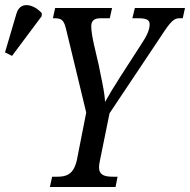

<svg xmlns="http://www.w3.org/2000/svg" viewBox="-119 -746 758 766"><path d="M-71 -523 47 -681 48 -693C19 -727 -37 -745 -53 -693L-99 -537ZM80 0H342L350 -41H332C299 -41 276 -47 276 -79C276 -86 278 -99 281 -112L318 -294L515 -589C552 -645 569 -673 595 -673H610L619 -714H419L409 -673H435C466 -673 478 -666 478 -649C478 -628 468 -604 443 -567L361 -440C332 -395 315 -366 300 -339C299 -371 290 -412 283 -446L275 -486C264 -536 245 -604 245 -641C245 -662 256 -673 280 -673H319L328 -714H101L92 -673H102C133 -673 138 -658 147 -620L225 -297L188 -109C175 -48 144 -41 109 -41H89Z"/></svg>

Font: Noto Serif ExtraCondensed
Style: Italic
Weight: 400
Width: 2
Italic angle: -12°
Designer: Monotype Design Team
Foundry: Monotype Imaging Inc.
Version: Version 2.014